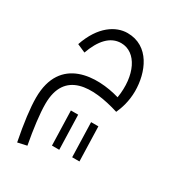

<svg xmlns="http://www.w3.org/2000/svg" viewBox="-160 -462 742 823"><g transform="rotate(30 211.5 -50.5)"><path d="M53 271 98 261C84 185 75 115 75 67C75 -98 214 -99 355 -55C367 -81 381 -122 381 -172C381 -264 338 -372 229 -372C172 -372 105 -331 69 -225L110 -207C135 -277 173 -321 227 -321C303 -321 348 -229 329 -112C211 -147 27 -143 27 64C27 113 36 185 53 271ZM289 208H325L320 37H284ZM189 208H225L220 37H184Z"/></g></svg>

Font: Noto Sans Arabic UI Cn Lt
Style: Regular
Weight: 300
Width: 3
Designer: Monotype Design Team, Nadine Chahine and Nizar Qandah
Foundry: Monotype Imaging Inc.
Version: Version 2.010